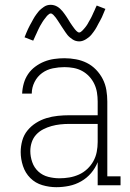

<svg xmlns="http://www.w3.org/2000/svg" viewBox="-20 -770 540 798"><path d="M214 8Q185 8 156 -0.5Q127 -9 106 -30Q85 -51 75.5 -80Q66 -109 66 -138Q66 -162 72.5 -185.5Q79 -209 94 -227.5Q109 -246 129.5 -259Q150 -272 173 -279Q196 -286 220 -288.5Q244 -291 268 -291H386V-348Q386 -367 383 -385.5Q380 -404 372 -421Q364 -438 351 -452Q338 -466 321.5 -475Q305 -484 286 -487.5Q267 -491 248 -491Q224 -491 199.5 -486Q175 -481 155 -466.5Q135 -452 123.5 -429Q112 -406 112 -381H72Q73 -403 79 -424Q85 -445 97 -462.5Q109 -480 126.5 -493Q144 -506 164 -514Q184 -522 205.5 -525Q227 -528 248 -528Q272 -528 296 -523.5Q320 -519 341 -508.5Q362 -498 379 -480.5Q396 -463 407 -441.5Q418 -420 422 -396Q426 -372 426 -348V-37H481V0H386V-96Q376 -71 358.5 -50.5Q341 -30 317.5 -16.5Q294 -3 267.5 2.5Q241 8 214 8ZM227 -29Q248 -29 268.5 -32.5Q289 -36 308 -44.5Q327 -53 342.5 -67.5Q358 -82 368 -100Q378 -118 382 -138.5Q386 -159 386 -180V-255H268Q249 -255 230.5 -253Q212 -251 194 -246Q176 -241 159.5 -232.5Q143 -224 130.5 -210.5Q118 -197 112 -179Q106 -161 106 -142Q106 -119 114 -96Q122 -73 139.5 -57Q157 -41 180.5 -35Q204 -29 227 -29ZM309 -598Q302 -598 295 -600Q288 -602 282 -606Q276 -610 270.5 -614.5Q265 -619 260.5 -624.5Q256 -630 252 -636Q248 -642 244 -648Q240 -654 236 -660Q232 -666 228 -672.5Q224 -679 219.5 -685.5Q215 -692 211.5 -697Q208 -702 202 -708Q196 -714 191 -714Q187 -714 184 -711.5Q181 -709 178 -706.5Q175 -704 171.5 -699Q168 -694 166 -692Q164 -690 162.5 -687.5Q161 -685 159 -682.5Q157 -680 155.5 -677Q154 -674 152 -671Q150 -668 148 -664.5Q146 -661 144 -657Q142 -653 140 -649Q138 -645 136 -640.5Q134 -636 132 -631.5Q130 -627 127.5 -622Q125 -617 123 -612Q121 -607 118 -601L82 -615Q86 -625 89.5 -633.5Q93 -642 96.5 -649.5Q100 -657 104 -664.5Q108 -672 111.5 -678Q115 -684 118 -690Q121 -696 124.5 -701Q128 -706 131.5 -711Q135 -716 140 -722Q145 -728 150.5 -732.5Q156 -737 162.5 -741.5Q169 -746 176 -748Q183 -750 191 -750Q198 -750 205 -748Q212 -746 218 -742.5Q224 -739 229.5 -734Q235 -729 239.5 -723.5Q244 -718 248 -712.5Q252 -707 256 -701Q260 -695 264 -688.5Q268 -682 272 -675.5Q276 -669 280.5 -663Q285 -657 288.5 -652Q292 -647 298 -641Q304 -635 309 -635Q313 -635 316 -637.5Q319 -640 322 -642.5Q325 -645 328.5 -649.5Q332 -654 334 -656Q336 -658 337.5 -660.5Q339 -663 341 -665.5Q343 -668 344.5 -671Q346 -674 348 -677.5Q350 -681 352 -684.5Q354 -688 356 -691.5Q358 -695 360 -699Q362 -703 364 -707.5Q366 -712 368 -716.5Q370 -721 372.5 -726Q375 -731 377 -736.5Q379 -742 382 -747L418 -733Q414 -724 410.5 -715Q407 -706 403.5 -698.5Q400 -691 396 -684Q392 -677 388.5 -670.5Q385 -664 382 -658Q379 -652 375.5 -647Q372 -642 368.5 -637Q365 -632 360 -626Q355 -620 349.5 -615.5Q344 -611 337.5 -607Q331 -603 324 -600.5Q317 -598 309 -598Z"/></svg>

Font: Iosevka Curly Slab Extralight
Style: Regular
Weight: 200
Monospace: yes
Designer: Belleve Invis
Foundry: Belleve Invis
Version: Version 22.1.2; ttfautohint (v1.8.4)